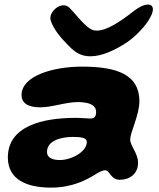

<svg xmlns="http://www.w3.org/2000/svg" viewBox="-20 -771 711 856"><path d="M382.5 -520C435.5 -520 491.5 -547.5 539.5 -578C606 -620 684.5 -718.5 655.5 -745.5C641 -759 606.5 -745.5 575.5 -721C516.5 -675 457 -634.5 411 -634.5C388.5 -634.5 371.5 -648 347 -673C328 -692.5 314 -711 290.5 -735.5C256 -771.5 194 -718 206 -680C218 -642 248.5 -604.5 287 -566C312.5 -540 338.5 -520 382.5 -520ZM207.5 65.5C304.5 65.5 370 28.5 404.5 7C424.5 -5.5 438.5 -12 449 -12C469.5 -12 472.5 30.5 514.5 30.5C558.5 30.5 595.5 3.5 595.5 -44.5C595.5 -89 560.5 -119.5 560.5 -149.5C560.5 -180.5 601.5 -259 601.5 -319.5C601.5 -435 508 -474 346 -474C220.5 -474 76 -434.5 76 -347C76 -313 102.5 -292.5 159 -292.5C213.5 -292.5 272 -316 328.5 -316C357.5 -316 382 -310.5 396 -299.5C404 -293 408.5 -284 408.5 -272C408.5 -254 402.5 -242.5 383.5 -242.5C375 -242.5 342.5 -245.5 316.5 -245.5C168.5 -245.5 15 -208.5 15 -69C15 31 101.5 65.5 207.5 65.5ZM247 -57.5C212.5 -57.5 189.5 -68.5 189.5 -93.5C189.5 -143 249 -160.5 305 -160.5C344 -160.5 367 -156.5 367 -138C367 -93.5 297.5 -57.5 247 -57.5Z"/></svg>

Font: Gluten
Style: Bold Italic
Weight: 700
Italic angle: -13°
Designer: Tyler Finck
Foundry: Etcetera Type Company
Version: Version 0.920